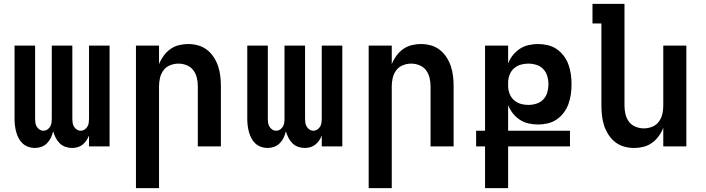

<svg xmlns="http://www.w3.org/2000/svg" viewBox="-20 -755 3640 990"><path d="M351 8Q334 8 317 2Q300 -4 287.5 -16.5Q275 -29 267 -45Q259 -61 254 -78Q250 -61 242.5 -45Q235 -29 222.5 -16.5Q210 -4 193.5 2Q177 8 159 8Q142 8 125.5 2Q109 -4 96.5 -15.5Q84 -27 76 -42.5Q68 -58 63.5 -74.5Q59 -91 57 -108.5Q55 -126 55 -143V-520H161V-143Q161 -132 162.5 -121.5Q164 -111 169.5 -102Q175 -93 184 -87Q193 -81 204 -81Q215 -81 224 -87Q233 -93 238.5 -102Q244 -111 245.5 -121.5Q247 -132 247 -143V-520H353V-143Q353 -132 354.5 -121.5Q356 -111 361.5 -102Q367 -93 376 -87Q385 -81 396 -81Q407 -81 416 -87Q425 -93 430.5 -102Q436 -111 437.5 -121.5Q439 -132 439 -143V-520H545V0H439V-56Q434 -43 425.5 -30.5Q417 -18 405.5 -9Q394 0 380 4Q366 8 351 8Z M681 215V-520H800V-424Q809 -447 823.5 -467Q838 -487 858 -501.5Q878 -516 902 -522Q926 -528 950 -528Q976 -528 1001.5 -521Q1027 -514 1047.5 -498Q1068 -482 1082.5 -459.5Q1097 -437 1105 -412.5Q1113 -388 1116 -362Q1119 -336 1119 -310V0H1000V-310Q1000 -332 995 -353.5Q990 -375 977 -392.5Q964 -410 943 -418.5Q922 -427 900 -427Q878 -427 857 -418.5Q836 -410 823 -392.5Q810 -375 805 -353.5Q800 -332 800 -310V215Z M1551 8Q1534 8 1517 2Q1500 -4 1487.5 -16.5Q1475 -29 1467 -45Q1459 -61 1454 -78Q1450 -61 1442.5 -45Q1435 -29 1422.5 -16.5Q1410 -4 1393.5 2Q1377 8 1359 8Q1342 8 1325.5 2Q1309 -4 1296.5 -15.5Q1284 -27 1276 -42.5Q1268 -58 1263.5 -74.5Q1259 -91 1257 -108.5Q1255 -126 1255 -143V-520H1361V-143Q1361 -132 1362.5 -121.5Q1364 -111 1369.5 -102Q1375 -93 1384 -87Q1393 -81 1404 -81Q1415 -81 1424 -87Q1433 -93 1438.5 -102Q1444 -111 1445.5 -121.5Q1447 -132 1447 -143V-520H1553V-143Q1553 -132 1554.5 -121.5Q1556 -111 1561.5 -102Q1567 -93 1576 -87Q1585 -81 1596 -81Q1607 -81 1616 -87Q1625 -93 1630.5 -102Q1636 -111 1637.5 -121.5Q1639 -132 1639 -143V-520H1745V0H1639V-56Q1634 -43 1625.5 -30.5Q1617 -18 1605.5 -9Q1594 0 1580 4Q1566 8 1551 8Z M1881 215V-520H2000V-424Q2009 -447 2023.5 -467Q2038 -487 2058 -501.5Q2078 -516 2102 -522Q2126 -528 2150 -528Q2176 -528 2201.5 -521Q2227 -514 2247.5 -498Q2268 -482 2282.5 -459.5Q2297 -437 2305 -412.5Q2313 -388 2316 -362Q2319 -336 2319 -310V0H2200V-310Q2200 -332 2195 -353.5Q2190 -375 2177 -392.5Q2164 -410 2143 -418.5Q2122 -427 2100 -427Q2078 -427 2057 -418.5Q2036 -410 2023 -392.5Q2010 -375 2005 -353.5Q2000 -332 2000 -310V215Z M2481 215V0H2435V-81H2481V-520H2600V-428Q2609 -451 2624.5 -470.5Q2640 -490 2660.5 -503.5Q2681 -517 2705.5 -522.5Q2730 -528 2754 -528Q2780 -528 2805 -522Q2830 -516 2851 -501.5Q2872 -487 2887.5 -466Q2903 -445 2911.5 -421Q2920 -397 2923.5 -371.5Q2927 -346 2927 -321Q2927 -295 2923.5 -269.5Q2920 -244 2911.5 -220Q2903 -196 2887.5 -175Q2872 -154 2851 -139.5Q2830 -125 2805 -119Q2780 -113 2754 -113Q2730 -113 2705.5 -118.5Q2681 -124 2660.5 -137.5Q2640 -151 2624.5 -170.5Q2609 -190 2600 -213V-81H2919V0H2600V215ZM2704 -214Q2725 -214 2746 -220.5Q2767 -227 2781.5 -242.5Q2796 -258 2802 -278.5Q2808 -299 2808 -321Q2808 -342 2802 -362.5Q2796 -383 2781.5 -398.5Q2767 -414 2746 -420.5Q2725 -427 2704 -427Q2684 -427 2665 -421.5Q2646 -416 2631 -403Q2616 -390 2608.5 -371.5Q2601 -353 2600 -333V-308Q2601 -288 2608.5 -269.5Q2616 -251 2631 -238Q2646 -225 2665 -219.5Q2684 -214 2704 -214Z M3250 8Q3224 8 3198.5 1Q3173 -6 3152.5 -22Q3132 -38 3117.5 -60.5Q3103 -83 3095 -107.5Q3087 -132 3084 -158Q3081 -184 3081 -210V-634H3035V-735H3200V-210Q3200 -188 3205 -166.5Q3210 -145 3223 -127.5Q3236 -110 3257 -101.5Q3278 -93 3300 -93Q3322 -93 3343 -101.5Q3364 -110 3377 -127.5Q3390 -145 3395 -166.5Q3400 -188 3400 -210V-520H3519V0H3400V-96Q3391 -73 3376.5 -53Q3362 -33 3342 -18.5Q3322 -4 3298 2Q3274 8 3250 8Z"/></svg>

Font: Iosevka Extended
Style: Bold
Weight: 700
Width: 7
Monospace: yes
Designer: Belleve Invis
Foundry: Belleve Invis
Version: Version 32.5.0; ttfautohint (v1.8.4)